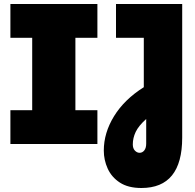

<svg xmlns="http://www.w3.org/2000/svg" viewBox="-20 -720 974 960"><path d="M32 0V-169H141V-531H32V-700H467V-531H357V-169H467V0ZM687 220Q621 220 579.5 193Q538 166 518.5 123Q499 80 499 33Q499 -56 550.5 -139.5Q602 -223 699 -284V-531H560V-700H891V-32Q891 220 687 220ZM678 44Q692 44 701.5 32Q711 20 711 -2V-125Q673 -91 658.5 -60.5Q644 -30 644 2Q644 22 654.5 33Q665 44 678 44Z"/></svg>

Font: MuseoModerno Black
Style: Regular
Weight: 900
Designer: Pablo Cosgaya, Héctor Gatti, Marcela Romero, and the Authors of The MuseoModerno Project.
Foundry: Omnibus-Type Team
Version: Version 1.001